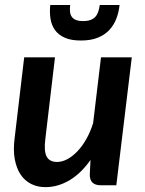

<svg xmlns="http://www.w3.org/2000/svg" viewBox="-20 -743 581 770"><path d="M32.5 0ZM200.5 -513H77L38.5 -187.5C34.5 -156.5 34.8 -128.8 39.2 -104.5C43.8 -80.2 51.5 -59.8 62.5 -43.2C73.5 -26.8 87.5 -14.2 104.5 -5.5C121.5 3.2 140.7 7.5 162 7.5C195 7.5 226.9 -1.5 257.8 -19.5C288.6 -37.5 317 -64.8 343 -101.5L340 -42.5C340 -14.2 354.7 0 384 0H446.5L508.5 -513H385L353.5 -249.5C346.2 -225.8 337 -204.3 326 -185C315 -165.7 303 -149.2 290 -135.8C277 -122.2 263.6 -111.8 249.8 -104.5C235.9 -97.2 222.3 -93.5 209 -93.5C188.7 -93.5 174.7 -100.8 167 -115.2C159.3 -129.8 157.7 -153.8 162 -187.5ZM304.5 -580.5C330.8 -580.5 353.3 -584.2 372 -591.8C390.7 -599.2 406.1 -609.5 418.2 -622.5C430.4 -635.5 439.8 -650.7 446.5 -668C453.2 -685.3 457.5 -703.7 459.5 -723H380C378.7 -713 376.7 -704 374 -696C371.3 -688 367.5 -681.2 362.5 -675.8C357.5 -670.2 351 -666 343 -663C335 -660 325.2 -658.5 313.5 -658.5C301.5 -658.5 291.8 -660 284.5 -663C277.2 -666 271.6 -670.2 267.8 -675.8C263.9 -681.2 261.6 -688 260.8 -696C259.9 -704 260.2 -713 261.5 -723H181.5C179.5 -703.7 179.8 -685.3 182.5 -668C185.2 -650.7 191.2 -635.5 200.5 -622.5C209.8 -609.5 222.9 -599.2 239.8 -591.8C256.6 -584.2 278.2 -580.5 304.5 -580.5Z"/></svg>

Font: Lato
Style: Bold Italic
Weight: 700
Italic angle: -7°
Designer: Lukasz Dziedzic
Foundry: tyPoland Lukasz Dziedzic
Version: Version 2.007; 2014-02-27